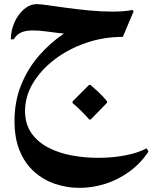

<svg xmlns="http://www.w3.org/2000/svg" viewBox="-20 -631 737 927"><path d="M625 -576 573 -453Q480 -453 395.5 -424Q311 -395 244.5 -344.5Q178 -294 139.5 -230Q101 -166 101 -95Q101 -32 131.5 11.5Q162 55 213 81.5Q264 108 326.5 119.5Q389 131 453 131Q524 131 585.5 119Q647 107 688 85L697 101Q658 159 604 198Q550 237 488.5 256.5Q427 276 364 276Q303 276 246.5 257Q190 238 145.5 198.5Q101 159 75.5 98Q50 37 50 -47Q50 -141 82 -220.5Q114 -300 168.5 -362.5Q223 -425 289 -469Q240 -474 205 -479Q170 -484 138 -484Q107 -484 85 -475.5Q63 -467 46 -441H32Q33 -486 50.5 -524.5Q68 -563 96.5 -587Q125 -611 158 -611Q175 -611 213 -605.5Q251 -600 302.5 -593Q354 -586 411 -580.5Q468 -575 522 -575Q553 -575 577 -577Q601 -579 620 -583ZM411 -54Q392 -76 372 -95.5Q352 -115 330 -134V-141L410 -221H417Q438 -203 458 -184Q478 -165 497 -142V-135L418 -54Z"/></svg>

Font: Bona Nova SC
Style: Bold
Weight: 700
Designer: Mateusz Machalski
Foundry: Capitalics
Version: Version 4.001; ttfautohint (v1.8.4.7-5d5b)